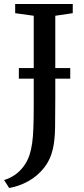

<svg xmlns="http://www.w3.org/2000/svg" viewBox="-40 -763 420 962"><path d="M-19.5 139Q8.5 131 33.8 113.8Q59 96.5 78.5 70.5Q98 44.5 109 10Q117 -16 121.2 -46.2Q125.5 -76.5 127.2 -121Q129 -165.5 129 -234V-684L36 -697V-743H324.5V-697L237 -684V-271Q237 -188 236 -125Q235 -62 225.5 -19Q213 37 180.5 78Q148 119 102.5 144.5Q57 170 6 179ZM312 -422V-369H54.5V-422Z"/></svg>

Font: Merriweather 36pt
Style: Regular
Weight: 400
Designer: Eben Sorkin
Foundry: Eben Sorkin
Version: Version 2.100